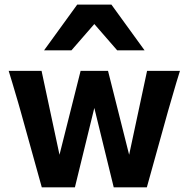

<svg xmlns="http://www.w3.org/2000/svg" viewBox="-20 -801 807 821"><path d="M441.9 -498 532.2 -139.2 608.9 -498H749.5Q740.7 -470.2 734.1 -448Q727.5 -425.8 721.7 -405.5Q715.8 -385.3 710.2 -366Q704.6 -346.7 698.2 -324.7L607.9 0H466.3L383.3 -339.4L300.3 0H158.7L68.4 -324.7Q63 -344.2 57.4 -363.3Q51.8 -382.3 45.7 -402.8Q39.6 -423.3 32.7 -446.8Q25.9 -470.2 17.1 -498H157.7L234.4 -139.2L324.7 -498ZM481 -585.9 383.3 -698.2 285.6 -585.9H168.5L310.1 -781.2H456.5L598.1 -585.9Z"/></svg>

Font: Andika New Basic
Style: Bold
Weight: 700
Designer: Victor Gaultney, Annie Olsen, Pablo Ugerman
Foundry: SIL International
Version: Version 5.500; ttfautohint (v1.8.3)